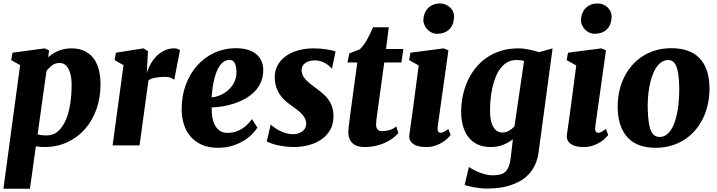

<svg xmlns="http://www.w3.org/2000/svg" viewBox="-21 -851 4197 1124"><path d="M238.3 9.8Q212.9 9.8 189 5.4L154.3 253.9H-1L96.7 -469.7L44.4 -499L52.2 -542.5L240.7 -567.9L266.1 -556.2L261.2 -515.1Q272.5 -525.9 286.6 -535.4Q300.8 -544.9 317.6 -552.2Q334.5 -559.6 354.2 -563.7Q374 -567.9 397 -567.9Q439.5 -567.9 471.2 -553.7Q502.9 -539.6 524.4 -512.5Q545.9 -485.4 556.6 -446Q567.4 -406.7 567.4 -356.4Q567.4 -279.3 543.9 -212.6Q520.5 -146 477.3 -96.4Q434.1 -46.9 373.3 -18.6Q312.5 9.8 238.3 9.8ZM328.1 -482.4Q302.2 -482.4 283.7 -468.3Q265.1 -454.1 251 -435.1L199.2 -64.9Q209.5 -61 222.2 -59.6Q234.9 -58.1 251 -58.1Q292 -58.1 320.1 -83.7Q348.1 -109.4 365.5 -151.4Q382.8 -193.4 390.6 -246.8Q398.4 -300.3 398.4 -356Q398.4 -381.3 394.3 -404.3Q390.1 -427.2 381.6 -444.6Q373 -461.9 359.6 -472.2Q346.2 -482.4 328.1 -482.4Z M702.1 -469.7 649.9 -499 657.7 -542.5 819.3 -567.9 845.2 -551.3 838.4 -422.9Q846.7 -451.7 861.6 -478Q876.5 -504.4 897.2 -524.4Q918 -544.4 943.6 -556.2Q969.2 -567.9 998.5 -567.9Q1011.2 -567.9 1020 -564.2Q1028.8 -560.5 1032.7 -558.1L999 -383.8Q996.1 -387.7 982.2 -394.3Q968.3 -400.9 943.8 -400.9Q914.1 -400.9 887.9 -396Q861.8 -391.1 848.1 -380.4L795.9 0H638.2Z M1042.5 -210Q1042 -288.1 1066.4 -354Q1090.8 -419.9 1133.5 -467.5Q1176.3 -515.1 1234.1 -542Q1292 -568.8 1359.4 -568.8Q1400.9 -568.8 1430.9 -559.3Q1460.9 -549.8 1480.2 -533.2Q1499.5 -516.6 1509.3 -494.1Q1519 -471.7 1520 -445.8Q1521 -405.3 1507.8 -373.3Q1494.6 -341.3 1471.2 -316.9Q1447.8 -292.5 1416.7 -274.7Q1385.7 -256.8 1351.8 -245.6Q1317.9 -234.4 1283.2 -228.5Q1248.5 -222.7 1217.8 -222.2Q1217.8 -146 1242.2 -109.6Q1266.6 -73.2 1309.1 -73.2Q1338.4 -73.2 1361.1 -81.1Q1383.8 -88.9 1401.4 -100.8Q1418.9 -112.8 1431.9 -127Q1444.8 -141.1 1454.6 -153.8L1485.8 -103.5Q1475.6 -87.4 1456.3 -66.9Q1437 -46.4 1408.2 -28.6Q1379.4 -10.7 1341.3 1.7Q1303.2 14.2 1256.3 14.2Q1197.8 14.2 1157 -5.1Q1116.2 -24.4 1090.8 -56.2Q1065.4 -87.9 1054 -127.9Q1042.5 -168 1042.5 -210ZM1217.8 -280.8Q1239.3 -282.2 1265.1 -292.5Q1291 -302.7 1313.2 -321.8Q1335.4 -340.8 1349.9 -368.7Q1364.3 -396.5 1363.3 -432.6Q1361.8 -466.3 1352.3 -483.4Q1342.8 -500.5 1323.2 -500.5Q1304.7 -500.5 1289.8 -490.5Q1274.9 -480.5 1263.7 -463.6Q1252.4 -446.8 1244.4 -424.6Q1236.3 -402.3 1231 -377.9Q1225.6 -353.5 1222.4 -328.4Q1219.2 -303.2 1217.8 -280.8Z M1564 -122.1Q1571.8 -114.3 1585.2 -104.5Q1598.6 -94.7 1615.7 -85.9Q1632.8 -77.1 1652.8 -71.3Q1672.9 -65.4 1694.3 -65.4Q1707.5 -65.4 1721.2 -68.8Q1734.9 -72.3 1746.1 -79.8Q1757.3 -87.4 1764.4 -99.1Q1771.5 -110.8 1771.5 -127.9Q1771.5 -142.6 1765.4 -155.8Q1759.3 -168.9 1747.6 -181.9Q1735.8 -194.8 1719.2 -207.8Q1702.6 -220.7 1681.6 -235.4Q1664.6 -247.1 1647.7 -262.2Q1630.9 -277.3 1617.4 -297.1Q1604 -316.9 1595.7 -342.5Q1587.4 -368.2 1587.4 -400.4Q1587.4 -437 1603.8 -467.8Q1620.1 -498.5 1649.9 -520.8Q1679.7 -543 1721.9 -555.4Q1764.2 -567.9 1816.4 -567.9Q1836.4 -567.9 1856.4 -566.2Q1876.5 -564.5 1893.6 -561.8Q1910.6 -559.1 1923.8 -555.9Q1937 -552.7 1943.4 -549.8L1922.4 -448.7Q1917.5 -454.1 1908.7 -462.4Q1899.9 -470.7 1887.5 -478.5Q1875 -486.3 1858.6 -491.9Q1842.3 -497.6 1822.8 -497.6Q1807.1 -497.6 1793 -494.1Q1778.8 -490.7 1768.1 -483.6Q1757.3 -476.6 1751 -465.8Q1744.6 -455.1 1744.6 -440.4Q1744.6 -425.8 1750 -413.1Q1755.4 -400.4 1766.4 -387.7Q1777.3 -375 1793.9 -361.6Q1810.5 -348.1 1832.5 -332Q1853 -316.9 1871.1 -301.3Q1889.2 -285.6 1902.6 -266.8Q1916 -248 1923.6 -224.4Q1931.2 -200.7 1931.2 -169.9Q1931.2 -124 1911.9 -90.3Q1892.6 -56.6 1860.1 -34.4Q1827.6 -12.2 1785.4 -1.2Q1743.2 9.8 1697.3 9.8Q1673.8 9.8 1648.9 6.6Q1624 3.4 1602.3 -1.5Q1580.6 -6.3 1564 -12.5Q1547.4 -18.6 1540.5 -23.9Z M2018.1 -77.6Q2018.1 -80.6 2018.3 -85.2Q2018.6 -89.8 2019.8 -102.1Q2021 -114.3 2023.7 -136Q2026.4 -157.7 2031.2 -194.3L2070.8 -485.4H2012.7L2024.4 -538.6L2084 -561.5Q2094.7 -570.8 2105.7 -585.2Q2116.7 -599.6 2126.7 -617.2Q2136.7 -634.8 2145.8 -653.8Q2154.8 -672.9 2162.6 -691.4H2254.9L2238.8 -564H2340.3L2329.1 -485.4H2228.5L2188 -190.4Q2184.6 -166 2182.6 -150.6Q2180.7 -135.3 2180.7 -122.6Q2180.7 -83 2216.3 -83Q2234.9 -83 2257.6 -89.1Q2280.3 -95.2 2298.8 -110.8L2311 -71.8Q2300.3 -59.6 2283 -45.4Q2265.6 -31.2 2241 -19Q2216.3 -6.8 2184.3 1.5Q2152.3 9.8 2112.3 9.8Q2094.2 9.8 2077.4 5.6Q2060.5 1.5 2047.4 -8.8Q2034.2 -19 2026.1 -35.9Q2018.1 -52.7 2018.1 -77.6Z M2375.5 -63Q2384.3 -121.6 2397.9 -223.9Q2411.6 -326.2 2430.2 -467.8L2374 -499L2381.8 -542.5L2577.1 -567.9L2604 -556.2L2541.5 -110.8Q2536.1 -73.7 2558.6 -73.7Q2566.9 -73.7 2576.7 -78.6Q2586.4 -83.5 2603.5 -96.2L2617.2 -60.5Q2612.8 -55.2 2601.6 -43.5Q2590.3 -31.7 2572.5 -20Q2554.7 -8.3 2529.8 0.7Q2504.9 9.8 2472.7 9.8Q2420.4 9.8 2395.5 -10.5Q2370.6 -30.8 2375.5 -63ZM2536.6 -653.3Q2520.5 -653.3 2505.9 -660.4Q2491.2 -667.5 2480.5 -679Q2469.7 -690.4 2463.4 -705.1Q2457 -719.7 2457.5 -734.9Q2458 -754.9 2464.8 -772.2Q2471.7 -789.6 2483.9 -802.5Q2496.1 -815.4 2513.9 -823Q2531.7 -830.6 2554.2 -830.6Q2573.7 -830.6 2589.1 -823.7Q2604.5 -816.9 2615.5 -805.9Q2626.5 -794.9 2632.1 -780.8Q2637.7 -766.6 2637.2 -752Q2636.7 -731.4 2630.6 -713.6Q2624.5 -695.8 2612.3 -682.4Q2600.1 -668.9 2581.3 -661.1Q2562.5 -653.3 2536.6 -653.3Z M2678.7 -196.3Q2678.7 -243.7 2688.2 -289.8Q2697.8 -335.9 2716.6 -377.2Q2735.4 -418.5 2763.4 -453.4Q2791.5 -488.3 2828.6 -513.7Q2865.7 -539.1 2912.1 -553.5Q2958.5 -567.9 3013.7 -567.9Q3028.8 -567.9 3045.7 -565.9Q3062.5 -564 3078.6 -560.5Q3094.7 -557.1 3109.1 -553.2Q3123.5 -549.3 3134.8 -545.4L3213.9 -567.9L3132.3 37.6Q3127 80.6 3111.6 113.3Q3096.2 146 3073.5 169.9Q3050.8 193.8 3022.2 209.7Q2993.7 225.6 2961.9 235.4Q2930.2 245.1 2896.5 249Q2862.8 252.9 2830.1 252.9Q2812 252.9 2792.2 250.7Q2772.5 248.5 2754.2 245.4Q2735.8 242.2 2721.2 238.3Q2706.5 234.4 2699.2 231L2724.1 126Q2727.5 129.4 2741.5 137.5Q2755.4 145.5 2774.7 154.1Q2793.9 162.6 2816.9 168.9Q2839.8 175.3 2861.3 175.3Q2886.2 175.3 2904.8 171.1Q2923.3 167 2936.5 155.3Q2949.7 143.6 2957.5 123.3Q2965.3 103 2969.2 70.8L2981.4 -35.6Q2958 -17.1 2925.8 -3.7Q2893.6 9.8 2851.1 9.8Q2805.2 9.8 2772.5 -6.6Q2739.7 -22.9 2719 -51Q2698.2 -79.1 2688.5 -116.7Q2678.7 -154.3 2678.7 -196.3ZM2919.9 -75.2Q2940.4 -75.2 2958.5 -85.4Q2976.6 -95.7 2990.7 -110.8L3046.9 -494.1Q3036.6 -497.1 3025.4 -498.3Q3014.2 -499.5 3002 -499.5Q2972.2 -499.5 2949.2 -486.6Q2926.3 -473.6 2909.2 -451.4Q2892.1 -429.2 2880.4 -399.7Q2868.7 -370.1 2861.3 -336.9Q2854 -303.7 2850.8 -269Q2847.7 -234.4 2847.7 -201.7Q2847.7 -141.1 2866.9 -108.2Q2886.2 -75.2 2919.9 -75.2Z M3297.9 -63Q3306.6 -121.6 3320.3 -223.9Q3334 -326.2 3352.5 -467.8L3296.4 -499L3304.2 -542.5L3499.5 -567.9L3526.4 -556.2L3463.9 -110.8Q3458.5 -73.7 3481 -73.7Q3489.3 -73.7 3499 -78.6Q3508.8 -83.5 3525.9 -96.2L3539.6 -60.5Q3535.2 -55.2 3523.9 -43.5Q3512.7 -31.7 3494.9 -20Q3477.1 -8.3 3452.1 0.7Q3427.2 9.8 3395 9.8Q3342.8 9.8 3317.9 -10.5Q3293 -30.8 3297.9 -63ZM3459 -653.3Q3442.9 -653.3 3428.2 -660.4Q3413.6 -667.5 3402.8 -679Q3392.1 -690.4 3385.7 -705.1Q3379.4 -719.7 3379.9 -734.9Q3380.4 -754.9 3387.2 -772.2Q3394 -789.6 3406.2 -802.5Q3418.5 -815.4 3436.3 -823Q3454.1 -830.6 3476.6 -830.6Q3496.1 -830.6 3511.5 -823.7Q3526.9 -816.9 3537.8 -805.9Q3548.8 -794.9 3554.4 -780.8Q3560.1 -766.6 3559.6 -752Q3559.1 -731.4 3553 -713.6Q3546.9 -695.8 3534.7 -682.4Q3522.5 -668.9 3503.7 -661.1Q3484.9 -653.3 3459 -653.3Z M3840.8 -49.3Q3863.3 -49.3 3880.6 -62.3Q3897.9 -75.2 3911.1 -97.4Q3924.3 -119.6 3933.1 -149.2Q3941.9 -178.7 3947 -211.9Q3952.1 -245.1 3954.1 -279.8Q3956.1 -314.5 3955.1 -347.2Q3954.1 -390.6 3949.5 -419.9Q3944.8 -449.2 3936.8 -466.8Q3928.7 -484.4 3917.2 -491.9Q3905.8 -499.5 3891.1 -499.5Q3868.7 -499.5 3850.6 -486.8Q3832.5 -474.1 3818.8 -452.6Q3805.2 -431.2 3795.7 -402.6Q3786.1 -374 3780.3 -341.8Q3774.4 -309.6 3772.2 -275.9Q3770 -242.2 3771 -210.4Q3772.5 -166.5 3776.9 -136Q3781.2 -105.5 3789.6 -86.2Q3797.9 -66.9 3810.5 -58.1Q3823.2 -49.3 3840.8 -49.3ZM3595.2 -212.4Q3593.8 -261.7 3602.5 -307.4Q3611.3 -353 3629.9 -392.6Q3648.4 -432.1 3675.8 -464.6Q3703.1 -497.1 3738.5 -520.3Q3773.9 -543.5 3816.7 -556.2Q3859.4 -568.8 3908.7 -568.8Q4016.1 -568.8 4072.5 -512.2Q4128.9 -455.6 4132.3 -345.2Q4133.8 -295.9 4124.8 -250Q4115.7 -204.1 4097.4 -164.3Q4079.1 -124.5 4051.5 -91.6Q4023.9 -58.6 3988.5 -35.2Q3953.1 -11.7 3910.2 1.2Q3867.2 14.2 3817.9 14.2Q3710.4 14.2 3654.8 -44.4Q3599.1 -103 3595.2 -212.4Z"/></svg>

Font: Merriweather UltraBold
Style: Italic
Weight: 900
Italic angle: -7°
Designer: Eben Sorkin ( eben@eyebytes.com )
Foundry: Eben Sorkin ( eben@eyebytes.com )
Version: Version 1.52; ttfautohint (v1.4.1)